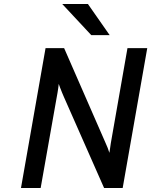

<svg xmlns="http://www.w3.org/2000/svg" viewBox="-20 -941 757 961"><path d="M85 0 208 -700H301L509 -224Q513.5 -215 519.2 -200.2Q525 -185.5 527.5 -176Q529 -185.5 531 -199Q533 -212.5 534.5 -223.5L618 -700H717L594 0H501L299.5 -456.5Q296.5 -463 291.2 -476Q286 -489 281 -501.8Q276 -514.5 274 -521Q273.5 -515 271.8 -502Q270 -489 267.8 -476Q265.5 -463 264 -455L183.5 0ZM437 -765 291.5 -921H420L529 -765Z"/></svg>

Font: Overpass Medium
Style: Italic
Weight: 500
Italic angle: -10°
Designer: Delve Withrington, Dave Bailey, Thomas Jockin
Foundry: Delve Fonts LLC
Version: Version 4.000